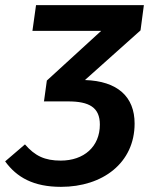

<svg xmlns="http://www.w3.org/2000/svg" viewBox="-35 -711 584 746"><path d="M524 -691H105L91 -591H358L147 -398L136 -318L135 -317H230C311 -317 353 -294 353 -227C353 -141 291 -87 201 -87C139 -87 101 -105 62 -150L-15 -84C30 -22 95 15 202 15C364 15 488 -78 488 -231C488 -335 422 -396 295 -400L511 -593Z"/></svg>

Font: Fira Sans Medium
Style: Italic
Weight: 500
Italic angle: -8°
Designer: bBox Type GmbH & Carrois Corporate GbR & Edenspiekermann AG
Foundry: bBox Type GmbH & Carrois Corporate GbR & Edenspiekermann AG
Version: Version 4.301;PS 004.301;hotconv 1.0.88;makeotf.lib2.5.64775